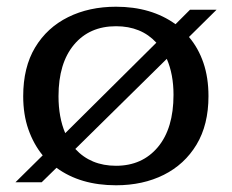

<svg xmlns="http://www.w3.org/2000/svg" viewBox="-20 -542 689 571"><path d="M26 0 107 -80Q80 -113 64.5 -157Q49 -201 49 -256Q49 -342 84.5 -401Q120 -460 182.5 -491Q245 -522 325 -522Q430 -522 502 -470L545 -513H624L542 -432Q570 -399 585 -355Q600 -311 600 -256Q600 -171 564.5 -112Q529 -53 467 -22Q405 9 325 9Q219 9 148 -43L104 0ZM154 -256Q154 -193 174 -146L445 -415Q400 -464 325 -464Q246 -464 200 -409Q154 -354 154 -256ZM325 -49Q403 -49 449.5 -104.5Q496 -160 496 -260Q496 -321 476 -367L204 -99Q250 -49 325 -49Z"/></svg>

Font: Montagu Slab 16pt
Style: Regular
Weight: 400
Designer: Florian Karsten
Foundry: Florian Karsten
Version: Version 1.000; ttfautohint (v1.8.3)